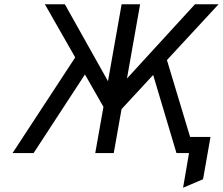

<svg xmlns="http://www.w3.org/2000/svg" viewBox="-20 -720 1048 903"><path d="M841 163 869 0H839L852 -76H970L935 123ZM512 -164 526 -295 897 -700H1008ZM39 0 354 -481 407 -412 138 0ZM497 -164 191 -700H285L512 -295ZM428 0 552 -700H639L515 0ZM810 0 687 -412 752 -481 897 0Z"/></svg>

Font: Overpass
Style: Italic
Weight: 400
Italic angle: -10°
Designer: Delve Withrington, Dave Bailey, Thomas Jockin
Foundry: Delve Fonts LLC
Version: Version 4.000